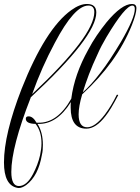

<svg xmlns="http://www.w3.org/2000/svg" viewBox="-22 -641 707 967"><path d="M72 306Q67 306 65 305Q-2 292 -2 177Q-2 35 87 -194Q207 -497 337 -590Q380 -621 416 -621Q463 -621 463 -578Q463 -456 132 -150H133Q35 100 35 225Q35 296 73 296Q113 296 145 234Q156 213 165 189.5Q174 166 180 140Q183 125 185 110Q187 95 187 81Q187 20 157 -17Q108 -18 108 -43Q108 -55 122 -55Q144 -55 162 -23H170Q267 -20 337 -144Q345 -206 366.5 -267.5Q388 -329 422 -390Q442 -428 465.5 -462.5Q489 -497 514 -528Q591 -621 643 -621Q665 -621 665 -600Q665 -572 642 -514Q566 -325 392 -166Q374 -105 374 -65Q374 0 417 0Q457 0 506 -64Q539 -108 566 -163L568 -164L573 -163V-161Q535 -88 510 -57Q461 7 413 7Q334 7 334 -99Q334 -106 334 -113Q334 -120 335 -127Q264 -13 167 -17Q194 25 194 89Q194 102 193 114.5Q192 127 189 139Q171 245 110 291Q89 306 72 306ZM140 -167Q453 -461 453 -580Q453 -613 423 -613Q353 -613 254 -425Q188 -302 140 -167ZM395 -176Q436 -212 484 -275Q509 -307 534.5 -346Q560 -385 587 -430Q622 -490 639.5 -531.5Q657 -573 657 -596Q657 -613 645 -613Q609 -613 514 -454Q501 -432 489.5 -410Q478 -388 469 -367Q444 -314 426 -266.5Q408 -219 395 -176Z"/></svg>

Font: Imperial Script
Style: Regular
Weight: 400
Designer: Robert E. Leuschke
Foundry: Robert E. Leuschke
Version: Version 1.010; ttfautohint (v1.8.3)